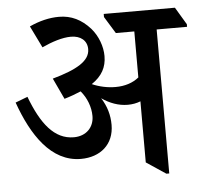

<svg xmlns="http://www.w3.org/2000/svg" viewBox="-48 -679 787 736"><g transform="rotate(-5 345.5 -310.5)"><path d="M242 -78C317 -78 370 -123 370 -198C370 -236 360 -270 339 -303C369 -282 403 -269 439 -269C456 -269 473 -272 488 -278V-43L563 7H574V-547H691V-557L651 -624H377V-612L417 -547H488V-370C465 -351 434 -341 398 -341C367 -341 335 -348 308 -360C348 -387 366 -420 366 -463C366 -500 351 -541 325 -571C291 -609 252 -628 205 -628C168 -628 130 -619 91 -601L132 -517C171 -535 211 -548 244 -548C281 -548 306 -528 306 -495C306 -449 254 -420 161 -394L199 -313C223 -320 244 -328 263 -336C286 -309 300 -273 300 -238C300 -195 270 -163 222 -163C147 -163 98 -227 58 -333L11 -315C56 -188 127 -78 242 -78Z"/></g></svg>

Font: Noto Serif Devanagari SemiCondensed Medium
Style: Regular
Weight: 500
Width: 4
Designer: Universal Thirst, Indian Type Foundry and the Monotype Design Team
Foundry: Monotype Imaging Inc.
Version: Version 2.004